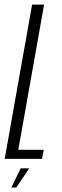

<svg xmlns="http://www.w3.org/2000/svg" viewBox="-50 -695 270 840"><path d="M-29.5 0H134L141 -39.5H30L143 -675H90.5ZM-0.5 125.5H21L78 41.5H40.5Z"/></svg>

Font: Anybody ExtraCondensed Light
Style: Italic
Weight: 300
Width: 2
Italic angle: -10°
Version: Version 1.113;gftools[0.9.25]